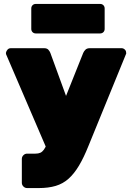

<svg xmlns="http://www.w3.org/2000/svg" viewBox="-20 -765 671 976"><path d="M118 191Q107 191 99 183Q91 175 91 164V43Q91 32 99 24Q107 16 118 16H160Q175 16 185 11.5Q195 7 203 -4Q211 -15 218 -33L403 -496Q407 -505 414.5 -512.5Q422 -520 437 -520H598Q607 -520 614 -513.5Q621 -507 621 -499Q621 -497 621.5 -494.5Q622 -492 620 -489L430 -24Q406 36 381.5 77Q357 118 328.5 143.5Q300 169 263 180Q226 191 177 191ZM218 -7 11 -489Q10 -492 10 -496Q12 -506 18.5 -513Q25 -520 35 -520H204Q219 -520 226 -512Q233 -504 236 -496L360 -156ZM162 -595Q152 -595 145.5 -601.5Q139 -608 139 -618V-722Q139 -732 145.5 -738.5Q152 -745 162 -745H489Q499 -745 505.5 -738.5Q512 -732 512 -722V-618Q512 -608 505.5 -601.5Q499 -595 489 -595Z"/></svg>

Font: Rubik Light Black
Style: Regular
Weight: 900
Version: Version 2.104